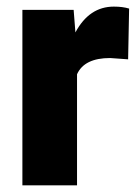

<svg xmlns="http://www.w3.org/2000/svg" viewBox="-20 -558 419 578"><path d="M365.7 -379.4 311.5 -383.3Q233.9 -383.3 211.9 -334.5V0H47.4V-528.3H201.7L207 -460.4Q248.5 -538.1 322.8 -538.1Q349.1 -538.1 368.7 -532.2Z"/></svg>

Font: Roboto Black
Style: Regular
Weight: 900
Designer: Google
Version: Version 2.134; 2016